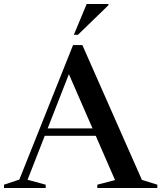

<svg xmlns="http://www.w3.org/2000/svg" viewBox="-30 -938 805 958"><path d="M170 -260.5V-297.5H519V-260.5ZM678 -40.5 755 -16.5V0H455.5V-16.5L544 -39.5L303.5 -591.5L324.5 -595.5L107.5 -41L198 -16.5V0H-10V-16.5L66.5 -42L334.5 -713H381ZM338.5 -764.5 402.5 -918H511V-912L359 -764.5Z"/></svg>

Font: Newsreader 60pt Medium
Style: Regular
Weight: 500
Designer: Hugues Gentile
Foundry: Production Type
Version: Version 1.003